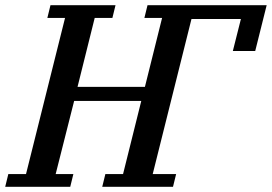

<svg xmlns="http://www.w3.org/2000/svg" viewBox="-46 -718 1045 738"><path d="M-14 -49H54L204 -649H136L148 -698H398L386 -649H318L252 -384H511L577 -649H509L521 -698H979L935 -522H849L880 -645H690L541 -49H631L619 0H347L359 -49H427L497 -330H239L168 -49H236L224 0H-26Z"/></svg>

Font: IBM Plex Serif Medium
Style: Italic
Weight: 500
Italic angle: -14°
Designer: Mike Abbink, Paul van der Laan, Pieter van Rosmalen
Foundry: Bold Monday
Version: Version 2.5